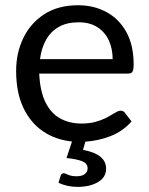

<svg xmlns="http://www.w3.org/2000/svg" viewBox="-20 -534 568 732"><path d="M276 178.5Q235 178.5 203 162.5L211.5 135Q215 126.5 223 126.5Q227.5 126.5 233.5 129.5Q239 132.5 248 135.2Q257 138 271.5 138Q293.5 138 303.8 129.2Q314 120.5 314 108Q314 89 293.5 80.8Q273 72.5 233.5 68.5L254.5 5.5Q191.5 -1 143.8 -33.5Q96 -66 68.8 -123.8Q41.5 -181.5 41.5 -264Q41.5 -332 68.8 -388.8Q96 -445.5 148.8 -479.8Q201.5 -514 278 -514Q337.5 -514 385.5 -488.2Q433.5 -462.5 461.5 -412.2Q489.5 -362 489.5 -288.5Q489.5 -268.5 485.2 -261Q481 -253.5 468 -253.5H129.5Q132.5 -187 153 -144.8Q173.5 -102.5 209 -82.8Q244.5 -63 290.5 -63Q320 -63 342.5 -69Q365 -75 381.5 -83.2Q398 -91.5 410 -99Q419 -104.5 426.2 -108.2Q433.5 -112 439.5 -112Q451 -112 456.5 -103.5L481.5 -71Q448.5 -33.5 401.8 -15.2Q355 3 305.5 6L296.5 37.5Q384.5 53.5 384.5 109Q384.5 142.5 353.2 160.5Q322 178.5 276 178.5ZM409.5 -308.5Q409.5 -348 395 -379.8Q380.5 -411.5 351.5 -430.2Q322.5 -449 280 -449Q235 -449 204.2 -431.5Q173.5 -414 155.8 -382.5Q138 -351 132.5 -308.5Z"/></svg>

Font: Verano Sans
Style: Regular
Weight: 400
Designer: Lukasz Dziedzic with Adam Twardoch and Botio Nikoltchev
Foundry: tyPoland Lukasz Dziedzic
Version: Version 3.001;December 28, 2019;FontCreator 12.0.0.2547 64-b